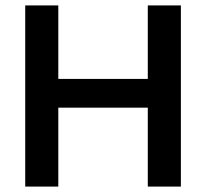

<svg xmlns="http://www.w3.org/2000/svg" viewBox="-20 -688 760 708"><path d="M73 0V-668H195V-397H525V-668H647V0H525V-291H195V0Z"/></svg>

Font: Gantari SemiBold
Style: Regular
Weight: 600
Designer: Anugrah Pasau
Foundry: Lafontype
Version: Version 1.000; ttfautohint (v1.8.3)